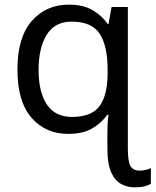

<svg xmlns="http://www.w3.org/2000/svg" viewBox="-20 -566 669 826"><path d="M276 -546Q339 -546 379 -522Q419 -498 443 -463H447L460 -536H530V72Q530 131 542 149.5Q554 168 579 168Q596 168 609 164.5Q622 161 629 157V224Q620 231 602 235.5Q584 240 559 240Q528 240 501 225.5Q474 211 458 174.5Q442 138 442 73V11Q442 -7 443 -31Q444 -55 447 -72H441Q418 -38 377.5 -14Q337 10 273 10Q176 10 115.5 -59.5Q55 -129 55 -267Q55 -405 116.5 -475.5Q178 -546 276 -546ZM288 -473Q216 -473 181 -416.5Q146 -360 146 -265Q146 -170 181.5 -116.5Q217 -63 290 -63Q373 -63 407.5 -108.5Q442 -154 443 -248V-266Q443 -368 409 -420.5Q375 -473 288 -473Z"/></svg>

Font: Noto Sans Living
Style: Regular
Weight: 400
Designer: Monotype Design Team
Foundry: Monotype Imaging Inc.
Version: Version 2.013; ttfautohint (v1.8.4.7-5d5b)